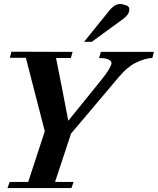

<svg xmlns="http://www.w3.org/2000/svg" viewBox="-20 -953 800 973"><path d="M760 -690 752 -659Q717 -659 666 -634Q649 -626 627 -608Q605 -590 579 -559L340 -276L259 -31H353L342 0H18L29 -31H123L207 -288L111 -660H30L38 -691L348 -690L339 -659H264Q280 -578 295.5 -500Q311 -422 326 -341L492 -546Q542 -608 545 -632Q546 -636 543 -640Q533 -659 482 -659L491 -690ZM622 -925Q638 -918 635 -902Q634 -879 604 -857L445 -741H406L532 -897Q560 -933 590 -933Q598 -933 622 -925Z"/></svg>

Font: DG Didot
Style: Bold Italic
Weight: 700
Designer: David Gatwood, Takis Katsoulidis, and George D. Matthiopoulos
Foundry: David Gatwood
Version: Version 1.0